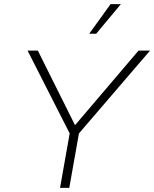

<svg xmlns="http://www.w3.org/2000/svg" viewBox="-20 -914 750 934"><path d="M272 0 319 -265 114 -668H164L345 -305L654 -668H710L364 -265L317 0ZM414 -750 518 -894H568L448 -750Z"/></svg>

Font: Gantari ExtraLight
Style: Italic
Weight: 250
Italic angle: -10°
Designer: Anugrah Pasau
Foundry: Lafontype
Version: Version 1.000